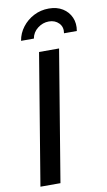

<svg xmlns="http://www.w3.org/2000/svg" viewBox="-103 -1002 586 1051"><g transform="rotate(-10 190.0 -476.5)"><path d="M265.1 -727.5 144.5 0H33.2L153.8 -727.5ZM247.1 -952.6Q292 -952.6 323.7 -932.9Q355.5 -913.1 370.1 -879.6Q384.8 -846.2 377.4 -804.7H306.2Q312 -838.9 290.8 -860.8Q269.5 -882.8 235.4 -882.8Q201.2 -882.8 172.9 -860.8Q144.5 -838.9 138.7 -804.7H67.4Q74.2 -846.2 99.9 -879.6Q125.5 -913.1 163.8 -932.9Q202.1 -952.6 247.1 -952.6Z"/></g></svg>

Font: Inter 17pt Medium
Style: Italic
Weight: 500
Italic angle: -9.3988°
Version: Version 4.001;git-66647c0bb